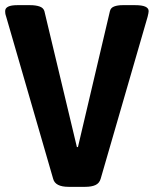

<svg xmlns="http://www.w3.org/2000/svg" viewBox="-21 -722 596 744"><path d="M245 2Q193 2 185 -29L3 -657Q0 -666 -0.5 -670.5Q-1 -675 -1 -679Q-1 -702 46 -702H96Q117 -702 132 -697Q147 -692 151 -679L277 -152H281L405 -679Q408 -692 421.5 -697Q435 -702 454 -702H503Q555 -702 555 -679Q555 -673 551 -657L369 -29Q364 -12 349 -5Q334 2 309 2Z"/></svg>

Font: Asap Semi Condensed
Style: Bold
Weight: 700
Width: 4
Designer: Pablo Cosgaya
Foundry: Omnibus-Type
Version: Version 3.001; ttfautohint (v1.8.4.7-5d5b)